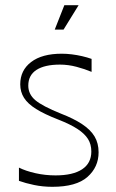

<svg xmlns="http://www.w3.org/2000/svg" viewBox="-20 -704 448 740"><path d="M53 -7V-58Q79 -45 116.5 -36.5Q154 -28 194 -28Q261 -28 296.5 -51.5Q332 -75 332 -120Q332 -148 319 -168.5Q306 -189 278.5 -207Q251 -225 205 -243Q151 -264 119 -284Q87 -304 72.5 -327Q58 -350 58 -379Q58 -433 100 -465Q142 -497 218 -497Q237 -497 257 -494.5Q277 -492 296.5 -487.5Q316 -483 333 -477V-427Q307 -438 275 -446.5Q243 -455 211 -455Q152 -455 120.5 -434.5Q89 -414 89 -374Q89 -341 116 -318Q143 -295 215 -266Q264 -247 296.5 -225.5Q329 -204 344.5 -178Q360 -152 360 -117Q360 -60 317 -22Q274 16 182 16Q145 16 111.5 9Q78 2 53 -7ZM191 -590 228 -684H283L225 -590Z"/></svg>

Font: Ojuju Light
Style: Regular
Weight: 300
Designer: Chisaokwu Joboson, Mirko Velimirovic
Foundry: Udi Foundry
Version: Version 1.000